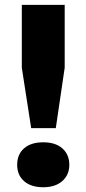

<svg xmlns="http://www.w3.org/2000/svg" viewBox="-20 -760 355 788"><path d="M108 -234 69.5 -482V-740H245.5V-482L209 -234ZM157.5 8.5Q108 8.5 79.2 -16.2Q50.5 -41 50.5 -83.5Q50.5 -126.5 78.8 -151.2Q107 -176 157.5 -176Q208 -176 236.2 -150.8Q264.5 -125.5 264.5 -83.5Q264.5 -42.5 235.8 -17Q207 8.5 157.5 8.5Z"/></svg>

Font: Encode Sans SemiExpanded
Style: Bold
Weight: 700
Width: 6
Designer: Multiple Designers
Foundry: Impallari Type
Version: Version 3.002